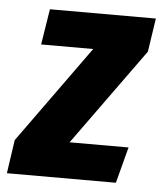

<svg xmlns="http://www.w3.org/2000/svg" viewBox="-73 -570 517 610"><g transform="rotate(5 185.5 -265.5)"><path d="M399.9 -530.8 383.8 -423.8 161.1 -115.2H349.1L318.8 0H-28.8L-13.2 -106.9L210 -417H43.9L62 -530.8Z"/></g></svg>

Font: Fira Sans Compressed
Style: Bold Italic
Weight: 700
Width: 3
Italic angle: -8°
Designer: Carrois Corporate & Edenspiekermann AG
Foundry: Carrois Corporate GbR & Edenspiekermann AG
Version: Version 4.203;PS 004.203;hotconv 1.0.88;makeotf.lib2.5.64775